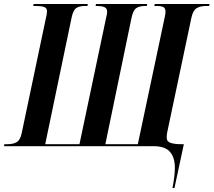

<svg xmlns="http://www.w3.org/2000/svg" viewBox="-41 -734 1072 964"><path d="M825 210Q837 147 837 109Q837 56 812 28Q787 0 731 0H-21L-19 -10H-3Q25 -10 43 -20.5Q61 -31 68 -66L188 -636Q192 -653 193.5 -661.5Q195 -670 195 -677Q195 -694 180.5 -699Q166 -704 141 -704H126L128 -714H400L398 -704H386Q358 -704 342.5 -694Q327 -684 319 -648L186 -10H358L491 -641Q494 -654 495.5 -661.5Q497 -669 497 -675Q497 -693 482.5 -698.5Q468 -704 447 -704H439L441 -714H698L696 -704H687Q659 -704 643 -693Q627 -682 619 -643L488 -10H651L784 -638Q790 -664 790 -674Q790 -693 779 -698.5Q768 -704 746 -704H734L736 -714H1011L1009 -704H994Q965 -704 946.5 -693Q928 -682 920 -645L798 -67Q797 -60 796.5 -54.5Q796 -49 796 -43Q796 -23 816 -16.5Q836 -10 870 -10H882L835 210Z"/></svg>

Font: Noto Serif Display ExtraCondensed
Style: Bold Italic
Weight: 700
Width: 2
Italic angle: -12°
Designer: Monotype Design Team
Foundry: Monotype Imaging Inc.
Version: Version 2.009